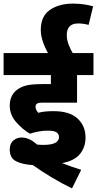

<svg xmlns="http://www.w3.org/2000/svg" viewBox="-20 -916 538 1064"><path d="M244 -192Q221 -192 195 -187.5Q169 -183 146 -175Q103 -200 68.5 -240.5Q34 -281 34 -330Q34 -385 71 -416Q92 -433 122.5 -441.5Q153 -450 216 -450H262V-500H0V-622H498V-500H407V-347H216Q201 -347 194.5 -345.5Q188 -344 184 -341Q177 -335 177 -325Q177 -315 181 -307Q185 -299 192 -291Q211 -296 231 -298Q251 -300 277 -300Q366 -300 410 -259Q454 -218 454 -154Q454 -101 423.5 -63Q393 -25 324 -12Q380 10 430 25L379 128Q321 100 265.5 66.5Q210 33 162 -1Q102 -5 68 -23Q34 -41 34 -87Q34 -121 54 -137.5Q74 -154 99 -154Q143 -154 185 -115Q202 -113 219 -113Q266 -113 286.5 -124.5Q307 -136 307 -156Q307 -173 293.5 -182.5Q280 -192 244 -192ZM250 -615Q232 -645 219 -681Q206 -717 206 -750Q206 -826 256.5 -861Q307 -896 384 -896Q418 -896 447 -891.5Q476 -887 496 -881L471 -778Q443 -786 413 -786Q380 -786 365 -769Q350 -752 350 -722Q350 -694 361.5 -665.5Q373 -637 387 -615Z"/></svg>

Font: Noto Sans SemiCondensed ExtraBold
Style: Regular
Weight: 800
Width: 4
Designer: Monotype Design Team
Foundry: Monotype Imaging Inc.
Version: Version 2.013; ttfautohint (v1.8.4.7-5d5b)